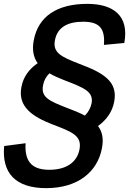

<svg xmlns="http://www.w3.org/2000/svg" viewBox="-34 -762 674 994"><path d="M-12.5 -6C-25.5 134.5 47 212 205 212C368 212 470 129 493.5 6.5C503.5 -43.5 495.5 -80 473.5 -109.5C518 -142 547 -183 557 -234.5C578 -341 499.5 -385.5 376.5 -431.5C281.5 -468.5 238 -489 250.5 -554.5C263 -619 313.5 -649.5 396.5 -649.5C475.5 -649.5 511.5 -619.5 504 -529.5L609.5 -539.5C636.5 -684.5 548 -742 418 -742C260 -742 164 -676 141 -554.5C131 -503.5 139.5 -465 161 -435C117.5 -405 87 -365 77 -312.5C56.5 -209 134.5 -158 238.5 -117.5C342 -78.5 391 -58.5 377.5 12C365 76.5 311 117 221.5 117C143.5 117 91.5 86 98.5 -20.5ZM189 -321C193.5 -346 205 -366 222 -382.5C244.5 -369 271 -357.5 299.5 -346.5C403 -307 451.5 -287 440 -226.5C435 -202.5 423 -181 405.5 -163.5C379.5 -177.5 349 -190 315 -202.5C220.5 -239.5 176.5 -258 189 -321Z"/></svg>

Font: Monaspace Krypton Medium
Style: Italic
Weight: 500
Italic angle: -11°
Designer: Riley Cran & the Lettermatic Team
Foundry: Lettermatic
Version: Version 1.101 (Monaspace Krypton)